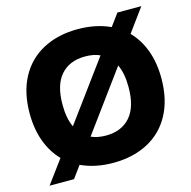

<svg xmlns="http://www.w3.org/2000/svg" viewBox="-116 -884 1033 1039"><g transform="rotate(-15 401.0 -365.0)"><path d="M221 -27 172 40H35L131 -90Q83 -139 57.5 -208.5Q32 -278 32 -365Q32 -483 77.5 -567Q123 -651 206.5 -695Q290 -739 401 -739Q502 -739 582 -702L632 -770H766L671 -640Q719 -591 744.5 -521.5Q770 -452 770 -365Q770 -247 724.5 -162.5Q679 -78 595.5 -34Q512 10 401 10Q301 10 221 -27ZM586 -365Q586 -443 562 -492L318 -159Q353 -143 401 -143Q488 -143 537 -198.5Q586 -254 586 -365ZM240 -238 484 -570Q449 -586 401 -586Q314 -586 265 -531Q216 -476 216 -365Q216 -288 240 -238Z"/></g></svg>

Font: Mona Sans ExtraBold
Style: Regular
Weight: 800
Designer: Deni Anggara
Foundry: GitHub
Version: Version 2.000